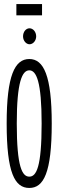

<svg xmlns="http://www.w3.org/2000/svg" viewBox="-20 -919 290 950"><path d="M61 -843H188V-899H61ZM126 -700C144 -700 159 -718 159 -739C159 -761 144 -779 126 -779C108 -779 94 -761 94 -739C94 -718 109 -700 126 -700ZM125 11C196 11 236 -64 236 -308C236 -545 196 -627 125 -627C53 -627 13 -545 13 -308C13 -64 53 11 125 11ZM125 -45C90 -45 63 -92 63 -308C63 -515 90 -571 125 -571C160 -571 186 -515 186 -308C186 -92 160 -45 125 -45Z"/></svg>

Font: Inconsolata UltraCondensed Thin
Style: Regular
Weight: 100
Width: 1
Monospace: yes
Designer: Raph Levien, Cyreal, Brenton Simpson
Foundry: Raph Levien, Cyreal, Google
Version: Version 3.100